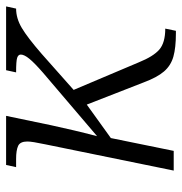

<svg xmlns="http://www.w3.org/2000/svg" viewBox="-4 -572 583 614"><g transform="rotate(-90 287.0 -264.5)"><path d="M487 7Q442 7 413.5 -1Q385 -9 366 -31Q347 -53 331 -96L260 -278L153 -201L112 0H49L133 -411Q142 -453 142 -468Q142 -491 128 -497.5Q114 -504 86 -504H60L67 -536H224L194 -392Q185 -351 177.5 -319Q170 -287 159 -245L362 -418Q393 -445 406.5 -461.5Q420 -478 420 -489Q420 -497 410 -500.5Q400 -504 363 -504L370 -536H574L567 -504Q536 -504 505.5 -486Q475 -468 422 -422L307 -320L395 -112Q414 -65 436 -46Q458 -27 503 -27L496 7Z"/></g></svg>

Font: Noto Serif Light
Style: Italic
Weight: 300
Italic angle: -12°
Designer: Monotype Design Team
Foundry: Monotype Imaging Inc.
Version: Version 2.013